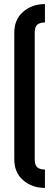

<svg xmlns="http://www.w3.org/2000/svg" viewBox="-20 -720 240 940"><path d="M50 -560V60Q50 125 93.5 162.5Q137 200 200 200V110Q175 110 162.5 99Q150 88 150 60V-560Q150 -588 162.5 -599Q175 -610 200 -610V-700Q137 -700 93.5 -662.5Q50 -625 50 -560Z"/></svg>

Font: Millimetre
Style: Regular
Weight: 500
Designer: Jérémy Landes
Version: Version 1.0